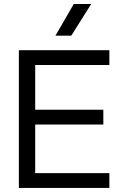

<svg xmlns="http://www.w3.org/2000/svg" viewBox="-20 -928 614 948"><path d="M73.2 0V-680.2H520V-606.9H153.8V-386.2H490.2V-313H153.8V-73.2H520V0ZM253.9 -752 344.2 -908.2H430.2L332 -752Z"/></svg>

Font: TASA Orbiter Deck
Style: Regular
Weight: 400
Designer: Weizhong Zhang
Version: Version 1.000;Glyphs 3.1.2 (3151)